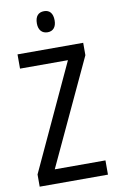

<svg xmlns="http://www.w3.org/2000/svg" viewBox="-99 -969 623 1022"><g transform="rotate(-10 212.0 -458.0)"><path d="M215 -916C184 -916 166 -897 166 -858C166 -822 185 -802 215 -802C244 -802 262 -822 262 -858C262 -896 245 -916 215 -916ZM399 0V-77H125L391 -647V-714H36V-637H295L30 -66V0Z"/></g></svg>

Font: Noto Sans Arabic UI Cn
Style: Regular
Weight: 400
Width: 3
Designer: Monotype Design Team, Nadine Chahine and Nizar Qandah
Foundry: Monotype Imaging Inc.
Version: Version 2.010